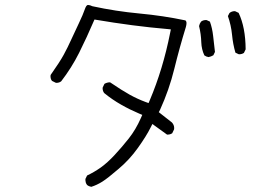

<svg xmlns="http://www.w3.org/2000/svg" viewBox="-20 -719 1040 761"><path d="M927.7 -503.9Q939 -503.9 946.8 -509.3L953.6 -523.4Q953.1 -610.8 925.8 -668L912.6 -674.3Q911.6 -674.8 910.6 -674.8Q898.4 -674.8 889.6 -667.5L883.3 -655.3Q896 -619.1 899.7 -581.3Q903.3 -543.5 913.1 -510.3L925.3 -504.4Q926.8 -503.9 927.7 -503.9ZM796.9 -639.6Q784.7 -639.6 776.9 -633.3Q771 -625.5 769 -615.7Q776.9 -583.5 777.8 -551.3Q778.8 -523.4 790 -499.5Q797.4 -494.1 806.6 -492.7Q816.4 -494.6 825.7 -500L832 -513.2L824.7 -577.1Q821.3 -607.4 812 -633.3L799.3 -639.2Q797.9 -639.6 796.9 -639.6ZM644 -185.5Q654.8 -185.5 662.6 -190.9L669.9 -206.1Q670.4 -208.5 670.4 -211.4Q670.4 -223.6 661.6 -233.4L609.4 -274.4L614.3 -283.7Q650.4 -362.8 670.9 -446.3Q691.4 -529.8 716.8 -612.3Q719.2 -621.1 719.2 -627.4Q719.2 -634.8 714.8 -638.2Q627 -656.7 532.7 -665.5Q438.5 -674.3 346.2 -694.3Q335.9 -699.2 330.1 -699.2Q327.1 -699.2 325.7 -698.7Q321.8 -695.8 318.8 -689Q308.1 -658.7 292.2 -626Q276.4 -593.3 262.2 -561.8Q248 -530.3 232.4 -501.7Q216.8 -473.1 180.7 -421.9Q180.2 -418.9 180.2 -417.5Q180.2 -416 180.2 -415Q180.2 -414.1 180.4 -412.6Q180.7 -411.1 180.9 -409.9Q181.2 -408.7 181.4 -407.5Q181.6 -406.2 182.1 -405Q182.6 -403.8 183.6 -402.3Q184.6 -400.4 186 -398.4L200.7 -391.1Q202.1 -390.6 203.1 -390.6Q215.3 -390.6 222.7 -397Q263.7 -450.2 293.5 -509.5Q323.2 -568.8 354.5 -641.6Q509.8 -615.2 642.6 -604L657.2 -602.5L654.3 -588.4Q626 -445.3 573.7 -321.8L568.8 -310.5L556.6 -314.9Q524.9 -326.7 494.4 -343.5Q463.9 -360.4 416.5 -392.6Q415.5 -392.6 413.8 -392.6Q412.1 -392.6 409.7 -392.3Q407.2 -392.1 404.3 -391.1Q398.9 -389.6 394 -386.7L387.2 -372.6Q386.7 -371.1 386.7 -370.1Q386.7 -357.9 393.1 -350.1Q424.8 -324.2 460 -304.2Q495.1 -284.2 531.2 -269L543.9 -263.7L538.6 -251.5Q518.1 -205.1 490.2 -169.9Q462.4 -134.8 434.6 -105Q406.2 -74.2 378.9 -54.7Q353 -36.6 325.2 -23.4L318.8 -10.3Q318.4 -8.8 318.4 -5.4Q318.4 -2 319.8 3.7Q321.3 9.3 325.2 14.2Q332.5 20 341.8 21.5Q363.8 14.6 385.5 1Q407.2 -12.7 450.2 -49.8Q493.2 -85.9 526.6 -132.8Q560.1 -179.7 577.1 -213.9L584 -227.5L642.1 -185.5Q643.1 -185.5 644 -185.5Z"/></svg>

Font: NaikaiFont
Style: ExtraLight
Weight: 200
Version: Version 1.89